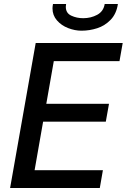

<svg xmlns="http://www.w3.org/2000/svg" viewBox="-20 -940 640 960"><path d="M158.5 -725H593.5L577.5 -634.5H249L211.5 -421H525L509 -331.5H195.5L153 -89H494.5L479 0H30.5ZM242.5 -898Q242.5 -907.5 245 -920H310.5Q309 -912.5 309 -906Q309 -874.5 336.2 -861.8Q363.5 -849 396 -849Q434.5 -849 466 -866Q497.5 -883 503.5 -920H569.5Q562 -870.5 533 -840.8Q504 -811 465.8 -798.8Q427.5 -786.5 387.5 -786.5Q354.5 -786.5 320.8 -799.5Q287 -812.5 264.8 -838Q242.5 -863.5 242.5 -898Z"/></svg>

Font: JuliaMono Medium
Style: Italic
Weight: 500
Italic angle: -9°
Monospace: yes
Designer: cormullion
Foundry: corm
Version: Version 0.054; ttfautohint (v1.8.4)